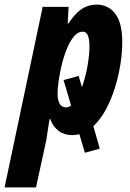

<svg xmlns="http://www.w3.org/2000/svg" viewBox="-79 -579 568 837"><path d="M-59 238 107 -549H220L216 -477H220Q248 -521 277.5 -540Q307 -559 342 -559Q393 -559 423.5 -519Q454 -479 454 -396Q454 -351 446 -299.5Q438 -248 422 -196.5Q406 -145 382.5 -101.5Q359 -58 328 -29L356 69L291 87L267 6Q251 10 235 10Q201 10 176.5 -8.5Q152 -27 140 -60H137Q133 -33 129 -9Q125 15 123 31L78 238ZM209 -111Q220 -111 231 -119L198 -230L264 -248L278 -199Q294 -242 302.5 -291.5Q311 -341 311 -377Q311 -441 282 -441Q261 -441 244 -421Q227 -401 213.5 -368.5Q200 -336 191 -299.5Q182 -263 177 -229Q172 -195 172 -172Q172 -111 209 -111Z"/></svg>

Font: Noto Sans ExtraCondensed ExtraBold
Style: Italic
Weight: 800
Width: 2
Italic angle: -12°
Designer: Monotype Design Team
Foundry: Monotype Imaging Inc.
Version: Version 2.013; ttfautohint (v1.8.4.7-5d5b)